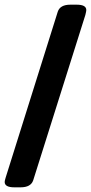

<svg xmlns="http://www.w3.org/2000/svg" viewBox="-39 -722 389 821"><path d="M22 79Q-19 79 -19 56Q-19 51 -15 38L208 -672Q218 -702 262 -702H289Q330 -702 330 -679Q330 -674 326 -658L103 49Q93 79 49 79Z"/></svg>

Font: Asap Condensed VF Beta
Style: Regular
Weight: 400
Designer: Pablo Cosgaya
Foundry: Omnibus-Type
Version: Version 1.008